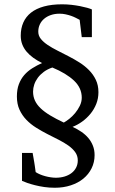

<svg xmlns="http://www.w3.org/2000/svg" viewBox="-20 -757 540 899"><path d="M362.8 -299.8Q362.8 -345.2 326.7 -379.4Q290.5 -413.6 225.1 -440.9Q202.1 -433.1 185.3 -420.7Q168.5 -408.2 157.2 -393.1Q146 -377.9 140.4 -361.3Q134.8 -344.7 134.8 -328.1Q134.8 -305.2 143.6 -286.1Q152.3 -267.1 170.2 -250Q188 -232.9 215.1 -216.6Q242.2 -200.2 278.8 -183.1Q289.6 -189 304.2 -200.4Q318.8 -211.9 331.8 -227.5Q344.7 -243.2 353.8 -261.7Q362.8 -280.3 362.8 -299.8ZM440.9 -325.2Q440.9 -295.9 430.7 -270.3Q420.4 -244.6 403.3 -223.9Q386.2 -203.1 364.5 -187.5Q342.8 -171.9 319.8 -163.1Q341.8 -152.8 360.6 -140.1Q379.4 -127.4 393.3 -111.1Q407.2 -94.7 415 -74.7Q422.9 -54.7 422.9 -30.8Q422.9 2.9 408.9 31Q395 59.1 370.4 79.3Q345.7 99.6 311.5 110.8Q277.3 122.1 236.8 122.1Q210.9 122.1 187.3 118.7Q163.6 115.2 143.6 110.1Q123.5 105 107.9 99.6Q92.3 94.2 83 89.8V-41H132.8Q134.3 -31.7 135.3 -26.4Q136.2 -21 137 -16.8Q137.7 -12.7 138.4 -8.3Q139.2 -3.9 140.4 2.9Q141.6 9.8 143.1 20.5Q144.5 31.2 147 48.8Q155.8 54.7 167.5 59.6Q179.2 64.5 191.9 67.9Q204.6 71.3 217.3 73.2Q230 75.2 241.2 75.2Q263.2 75.2 282 69.6Q300.8 64 314.7 53.5Q328.6 43 336.4 27.8Q344.2 12.7 344.2 -5.9Q344.2 -27.8 332 -44.7Q319.8 -61.5 299.8 -75.7Q279.8 -89.8 254.2 -102.8Q228.5 -115.7 201.7 -129.4Q174.8 -143.1 149.2 -159.2Q123.5 -175.3 103.5 -196Q83.5 -216.8 71.3 -243.4Q59.1 -270 59.1 -305.2Q59.1 -338.4 68.4 -362.8Q77.6 -387.2 93.5 -405.5Q109.4 -423.8 130.9 -437.3Q152.3 -450.7 176.8 -461.9Q154.3 -473.1 136 -486.3Q117.7 -499.5 104.5 -515.1Q91.3 -530.8 84.2 -549.3Q77.1 -567.9 77.1 -589.8Q77.1 -624 89.1 -651.4Q101.1 -678.7 125.2 -697.8Q149.4 -716.8 185.8 -726.8Q222.2 -736.8 271 -736.8Q293 -736.8 314.5 -734.4Q335.9 -731.9 354.7 -728.3Q373.5 -724.6 388.2 -720.5Q402.8 -716.3 410.2 -712.9V-583H362.8L353 -664.1Q344.7 -668.5 334.7 -673.6Q324.7 -678.7 312.7 -682.9Q300.8 -687 287.4 -689.9Q273.9 -692.9 258.8 -692.9Q236.3 -692.9 218 -686.5Q199.7 -680.2 186.5 -668.9Q173.3 -657.7 166.3 -642.3Q159.2 -627 159.2 -608.9Q159.2 -589.8 171.4 -574.7Q183.6 -559.6 203.4 -546.4Q223.1 -533.2 248.3 -520.5Q273.4 -507.8 300 -494.1Q326.7 -480.5 351.8 -464.6Q377 -448.7 396.7 -428.7Q416.5 -408.7 428.7 -383.3Q440.9 -357.9 440.9 -325.2Z"/></svg>

Font: Charis SIL Phon
Style: Regular
Weight: 400
Foundry: SIL International
Version: Version 5.000